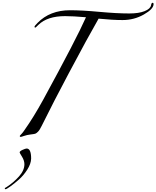

<svg xmlns="http://www.w3.org/2000/svg" viewBox="-20 -959 1115 1369"><path d="M170 100Q202 100 202 172Q201 209 174.5 250.5Q148 292 114.5 321.5Q81 351 53.5 370.5Q26 390 20 390Q14 390 14 386Q14 383 15.5 381.5Q17 380 21 378Q25 376 28 374Q77 342 115.5 299Q154 256 154 212Q154 186 137 158.5Q120 131 120 128Q120 119 141 109.5Q162 100 170 100ZM480 -886Q565 -886 688.5 -874.5Q812 -863 902 -863Q970 -863 1011 -879.5Q1052 -896 1057 -921Q1060 -939 1067 -939Q1075 -939 1075 -930Q1075 -895 1005.5 -855.5Q936 -816 854 -816Q783 -816 683 -826Q607 -694 469 -434Q362 -233 277 -61Q263 -32 251 -20Q239 -8 231 -5.5Q223 -3 197 0Q172 3 152 10Q132 17 128 17Q121 17 121 12Q121 9 124 6Q127 3 136 -7Q145 -17 155 -32Q220 -124 288 -248Q527 -686 593 -836Q501 -844 444 -844Q318 -844 254 -782Q234 -762 232 -762Q226 -762 226 -768Q226 -774 248 -796Q336 -886 480 -886Z"/></svg>

Font: Miama Nueva
Style: Medium
Weight: 400
Italic angle: -28°
Version: Version 1.0